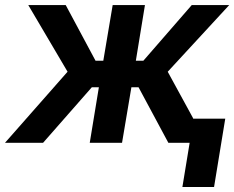

<svg xmlns="http://www.w3.org/2000/svg" viewBox="-53 -566 929 761"><path d="M-33.2 0 214.8 -281.7 59.1 -545.9H207.5L325.7 -325.2H356.4L393.6 -545.9H521.5L485.4 -325.2H515.1L707 -545.9H855.5L611.8 -281.7L765.6 0H614.3L496.1 -220.2H467.8L430.7 0H302.7L338.9 -220.2H311L117.7 0ZM839.8 -95.7 795.4 175.3H669.9L714.4 -95.7Z"/></svg>

Font: Inter Tight SemiBold
Style: Italic
Weight: 600
Italic angle: -9.39999°
Designer: Rasmus Andersson
Foundry: rsms
Version: Version 3.004